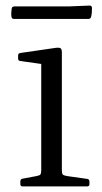

<svg xmlns="http://www.w3.org/2000/svg" viewBox="-20 -669 367 689"><path d="M128 0V-320H202V0ZM61 0Q53 0 53 -9V-18Q53 -27 62 -28L110 -37Q122 -39 125 -43Q128 -47 128 -59V-180H202V-57Q202 -46 205.5 -42.5Q209 -39 222 -37L293 -27Q301 -26 301 -17V-8Q301 0 292 0ZM128 -320V-466L146 -437L53 -450Q45 -451 45 -459V-470Q45 -478 54 -479L178 -497Q192 -499 197 -496Q202 -493 202 -481V-320ZM22 -638Q23 -646 32 -646H227L302 -649Q310 -649 310 -640Q310 -633 309.5 -625Q309 -617 307 -609Q305 -601 297 -601H30Q22 -601 21 -610Q20 -617 20.5 -624Q21 -631 22 -638Z"/></svg>

Font: Hahmlet Light
Style: Regular
Weight: 300
Designer: Minjoo Ham & Mark Frömberg
Foundry: hypertype
Version: Version 1.002